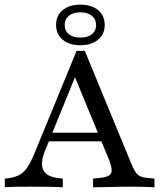

<svg xmlns="http://www.w3.org/2000/svg" viewBox="-21 -789 690 809"><path d="M168.5 -153.2Q147.6 -100.8 161.3 -72.6Q175 -44.4 225 -38.7L243.5 -36.3V0Q210.5 -1.6 175 -2Q139.5 -2.4 107.3 -2.4Q76.6 -2.4 49.2 -2Q21.8 -1.6 -0.8 0V-36.3L13.7 -37.9Q41.9 -41.9 60.9 -52Q79.8 -62.1 94.4 -84.3Q108.9 -106.5 125 -144.4L301.6 -575H336.3L530.6 -103.2Q540.3 -79.8 548.4 -66.5Q556.5 -53.2 568.1 -47.2Q579.8 -41.1 599.2 -39.5L629.8 -36.3V0Q616.1 -0.8 599.2 -1.2Q582.3 -1.6 564.5 -2Q546.8 -2.4 530.6 -2.4H528.2Q507.3 -2.4 485.5 -2Q463.7 -1.6 442.7 -1.2Q421.8 -0.8 403.2 -0.4Q384.7 0 371 0V-36.3L400 -39.5Q437.1 -42.7 446 -57.3Q454.8 -71.8 441.1 -108.9L288.7 -479L306.5 -491.9ZM162.9 -193.5 178.2 -229.8H435.5L449.2 -193.5ZM317.7 -598.4Q271 -598.4 243.1 -621.8Q215.3 -645.2 215.3 -683.9Q215.3 -723.4 243.1 -746.4Q271 -769.4 317.7 -769.4Q364.5 -769.4 392.3 -746.4Q420.2 -723.4 420.2 -683.9Q420.2 -645.2 392.3 -621.8Q364.5 -598.4 317.7 -598.4ZM317.7 -630.6Q348.4 -630.6 366.1 -644.8Q383.9 -658.9 383.9 -683.9Q383.9 -708.1 366.1 -722.6Q348.4 -737.1 317.7 -737.1Q287.1 -737.1 269.4 -722.6Q251.6 -708.1 251.6 -683.9Q251.6 -658.9 269.4 -644.8Q287.1 -630.6 317.7 -630.6Z"/></svg>

Font: Playfair 9pt
Style: Regular
Weight: 400
Designer: Claus Eggers Sørensen
Foundry: Claus Eggers Sørensen
Version: Version 2.203